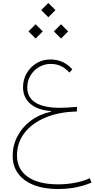

<svg xmlns="http://www.w3.org/2000/svg" viewBox="-20 -932 633 1286"><path d="M255.9 -864.3 303.7 -816.4 351.6 -864.3 303.7 -912.1ZM340.8 -721.7 388.7 -673.8 436.5 -721.7 388.7 -769.5ZM170.9 -721.7 218.8 -673.8 266.6 -721.7 218.8 -769.5ZM464.4 -467.8Q404.8 -533.7 316.9 -533.7Q266.6 -533.7 225.1 -508.8Q183.6 -483.9 158.9 -441.7Q134.3 -399.4 134.3 -348.1Q134.3 -278.8 183.6 -236.6Q232.9 -194.3 320.8 -188.5L320.3 -183.6Q243.7 -166.5 186 -123.3Q128.4 -80.1 96.7 -19.3Q64.9 41.5 64.9 112.3Q64.9 181.2 101.6 230.7Q138.2 280.3 206.1 307.1Q273.9 334 368.2 334Q491.7 334 592.8 291L581.1 261.7Q539.1 281.2 483.9 292Q428.7 302.7 368.7 302.7Q237.8 302.7 165.8 252.2Q93.8 201.7 93.8 108.9Q93.8 23.9 143.8 -41.3Q193.8 -106.4 284.2 -144.5Q374.5 -182.6 494.6 -185.1L496.1 -216.3Q464.8 -213.4 434.3 -211.7Q403.8 -210 379.4 -210Q273.4 -210 218 -244.6Q162.6 -279.3 162.6 -345.7Q162.6 -389.6 183.8 -425.5Q205.1 -461.4 241 -482.7Q276.9 -503.9 320.3 -503.9Q356.4 -503.9 387.5 -489.7Q418.5 -475.6 445.3 -445.8Z"/></svg>

Font: Estedad-FD VF
Style: Regular
Weight: 100
Designer: Amin Abedi
Version: Version 7.3